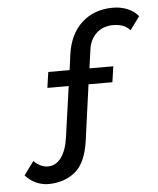

<svg xmlns="http://www.w3.org/2000/svg" viewBox="-50 -701 621 753"><g transform="rotate(-5 261.0 -324.5)"><path d="M110 9Q87 9 63.5 -1Q40 -11 20 -33L59 -86Q86 -60 115 -60Q146 -60 167 -88.5Q188 -117 195 -169L223 -367H139L148 -429H232L240 -489Q251 -569 299.5 -613.5Q348 -658 423 -658Q453 -658 479.5 -647Q506 -636 522 -616L484 -564Q470 -579 453 -584.5Q436 -590 419 -590Q377 -590 351 -565.5Q325 -541 320 -500L310 -429H404L395 -367H301L271 -149Q259 -61 216 -26Q173 9 110 9Z"/></g></svg>

Font: Podkova
Style: Regular
Weight: 400
Designer: Ilya Yudin
Foundry: Cyreal (www.cyreal.org)
Version: Version 2.103